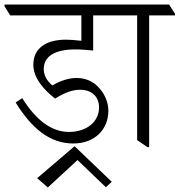

<svg xmlns="http://www.w3.org/2000/svg" viewBox="-51 -643 792 847"><path d="M272 -10C368 -10 427 -73 427 -154C427 -190 413 -224 389 -252C362 -284 327 -299 287 -299C254 -299 217 -288 180 -266C158 -285 142 -307 142 -339C142 -391 186 -425 281 -425C307 -425 332 -423 360 -420V-575H501V-582L477 -623H-31V-615L-6 -575H308V-463C281 -466 260 -468 240 -468C148 -468 96 -427 96 -358C96 -297 145 -245 192 -208C238 -237 272 -247 303 -247C352 -247 386 -218 386 -169C386 -107 333 -61 253 -61C174 -61 106 -116 47 -210L18 -191C88 -77 169 -10 272 -10Z M160 184 291 63 416 183 442 159 278 2 113 143Z M599 6H607V-575H721V-582L695 -623H439V-615L464 -575H554V-25Z"/></svg>

Font: Noto Serif Devanagari SemiCondensed Light
Style: Regular
Weight: 300
Width: 4
Designer: Universal Thirst, Indian Type Foundry and the Monotype Design Team
Foundry: Monotype Imaging Inc.
Version: Version 2.004